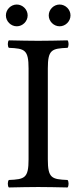

<svg xmlns="http://www.w3.org/2000/svg" viewBox="-20 -825 337 847"><path d="M195 -757C195 -731 217 -709 243 -709C269 -709 291 -731 291 -757C291 -783 269 -805 243 -805C217 -805 195 -783 195 -757ZM6 -757C6 -731 28 -709 54 -709C80 -709 102 -731 102 -757C102 -783 80 -805 54 -805C28 -805 6 -783 6 -757ZM191 -122V-523C191 -606 208 -611 278 -614C284 -620 284 -641 278 -647C234 -646 186.5 -645 148 -645C114.5 -645 66 -646 19 -647C13 -641 13 -620 19 -614C89 -611 106 -606 106 -523V-122C106 -39 89 -34 19 -31C13 -25 13 -4 19 2C64 1 112.7 0 149 0C184.6 0 233 1 278 2C284 -4 284 -25 278 -31C208 -34 191 -39 191 -122Z"/></svg>

Font: Libertinus Serif
Style: Regular
Weight: 400
Designer: Philipp H. Poll
Foundry: Khaled Hosny
Version: Version 6.2